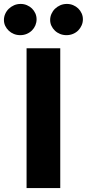

<svg xmlns="http://www.w3.org/2000/svg" viewBox="-47 -962 444 982"><path d="M261.2 0H88.9V-715.3H261.2ZM-26.9 -859.9Q-26.9 -876 -20.3 -890.9Q-13.7 -905.8 -2.2 -917Q9.3 -928.2 24.9 -935.1Q40.5 -941.9 58.6 -941.9Q75.7 -941.9 90.6 -935.5Q105.5 -929.2 116.5 -918.5Q127.4 -907.7 133.8 -893.6Q140.1 -879.4 140.1 -863.3Q140.1 -847.2 134 -832.5Q127.9 -817.9 116.7 -806.6Q105.5 -795.4 90.1 -788.8Q74.7 -782.2 56.2 -782.2Q39.1 -782.2 23.9 -788.3Q8.8 -794.4 -2.4 -805.2Q-13.7 -815.9 -20.3 -829.8Q-26.9 -843.8 -26.9 -859.9ZM209.5 -859.9Q209.5 -876 216.1 -890.9Q222.7 -905.8 234.1 -917Q245.6 -928.2 261.2 -935.1Q276.9 -941.9 294.9 -941.9Q312.5 -941.9 327.4 -935.5Q342.3 -929.2 353.3 -918.5Q364.3 -907.7 370.6 -893.6Q377 -879.4 377 -863.3Q377 -847.2 370.6 -832.5Q364.3 -817.9 353.3 -806.6Q342.3 -795.4 326.7 -788.8Q311 -782.2 293 -782.2Q275.4 -782.2 260.3 -788.3Q245.1 -794.4 233.9 -805.2Q222.7 -815.9 216.1 -829.8Q209.5 -843.8 209.5 -859.9Z"/></svg>

Font: Proza Libre
Style: Bold
Weight: 700
Designer: Jasper de Waard
Foundry: Jasper de Waard
Version: Version 1.000; ttfautohint (v1.4.1.8-43bc)